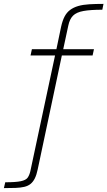

<svg xmlns="http://www.w3.org/2000/svg" viewBox="-88 -763 552 987"><path d="M-68 204 -61 174Q-7 174 19 168.5Q45 163 54 150.5Q63 138 68 117L195 -478H69L76 -510H202L226 -625Q233 -657 244 -678Q255 -699 272.5 -712Q290 -725 314 -732Q338 -739 370.5 -741Q403 -743 444 -743L438 -713Q377 -713 341 -706.5Q305 -700 287.5 -682.5Q270 -665 263 -631L237 -510H395L388 -478H230L106 107Q100 136 91 154Q82 172 69 182.5Q56 193 37 197.5Q18 202 -8 203Q-34 204 -68 204Z"/></svg>

Font: Saira Expanded Thin
Style: Italic
Weight: 250
Width: 7
Italic angle: -12°
Designer: Hector Gatti with collaboration of the Omnibus-Type team
Foundry: Omnibus-Type
Version: Version 1.101